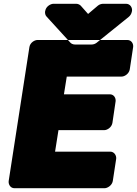

<svg xmlns="http://www.w3.org/2000/svg" viewBox="-20 -960 726 1018"><path d="M533 -270C549 -270 572 -285 576 -308L593 -423C595 -439 585 -460 562 -460H319L334 -554H625C641 -554 664 -569 668 -592L686 -711C688 -727 678 -748 655 -748H179C163 -748 140 -734 136 -711L26 0C24 16 34 38 57 38H534C550 38 574 23 578 0L596 -118C598 -134 587 -156 564 -156H272L290 -270ZM447 -886 499 -930C507 -937 519 -940 527 -940H648C671 -940 682 -919 680 -903L679 -898C677 -887 670 -876 662 -870L492 -733C484 -727 475 -724 466 -724H377C367 -724 357 -729 353 -734L227 -872C220 -879 218 -890 219 -899L220 -903C224 -926 248 -940 264 -940H384C394 -940 403 -935 408 -930Z"/></svg>

Font: Asimov Print
Style: EIt
Weight: 500
Designer: Google
Version: Version 2.000980; 2014